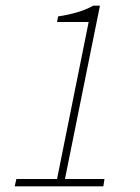

<svg xmlns="http://www.w3.org/2000/svg" viewBox="-20 -660 496 680"><path d="M32 0 38 -26H182L294 -582H182L186 -602Q222 -607 255 -617Q288 -627 310 -640H334L210 -26H350L346 0Z"/></svg>

Font: Source Sans Variable
Style: Italic
Weight: 200
Italic angle: -11°
Designer: Paul D. Hunt
Foundry: Adobe Systems Incorporated
Version: Version 3.006;hotconv 1.0.111;makeotfexe 2.5.65597